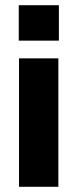

<svg xmlns="http://www.w3.org/2000/svg" viewBox="-20 -717 298 737"><path d="M53 -493H204V0H53ZM52 -697H206V-561H52Z"/></svg>

Font: Hanken Grotesk Black
Style: Regular
Weight: 900
Designer: Alfredo Marco Pradil
Foundry: Hanken Design Co.
Version: Version 3.014